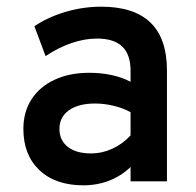

<svg xmlns="http://www.w3.org/2000/svg" viewBox="-20 -543 587 575"><path d="M230 12Q146 12 98 -33.5Q50 -79 50 -157Q50 -208 74.5 -245.8Q99 -283.5 143.5 -304.2Q188 -325 247.5 -325Q282.5 -325 314.2 -318.2Q346 -311.5 371 -298V-331Q371 -380 346 -403.8Q321 -427.5 270.5 -427.5Q233.5 -427.5 194 -414Q154.5 -400.5 116.5 -375L83 -464.5Q125 -492.5 177.5 -507.8Q230 -523 283 -523Q381.5 -523 430.8 -475.2Q480 -427.5 480 -332V0H371V-43Q344 -16.5 307.5 -2.2Q271 12 230 12ZM253 -83.5Q285.5 -83.5 316.2 -97.5Q347 -111.5 371 -137.5V-207Q348.5 -219.5 320.2 -226.2Q292 -233 265 -233Q215 -233 186.5 -212.8Q158 -192.5 158 -157Q158 -123 183 -103.2Q208 -83.5 253 -83.5Z"/></svg>

Font: Overpass SemiBold
Style: Regular
Weight: 600
Designer: Delve Withrington, Dave Bailey, Thomas Jockin
Foundry: Delve Fonts LLC
Version: Version 4.000